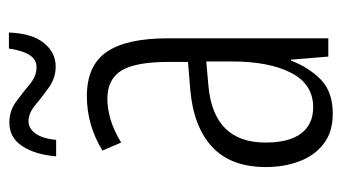

<svg xmlns="http://www.w3.org/2000/svg" viewBox="-188 -569 767 431"><g transform="rotate(-90 195.5 -353.5)"><path d="M195 -542Q264 -542 294.5 -497.5Q325 -453 325 -360V0H284L277 -84H275Q260 -44 232.5 -17Q205 10 156 10Q114 10 87.5 -11Q61 -32 48.5 -66Q36 -100 36 -140Q36 -219 81.5 -261Q127 -303 211 -310L272 -315V-358Q272 -433 252.5 -464.5Q233 -496 189 -496Q168 -496 143.5 -489Q119 -482 91 -465L73 -507Q130 -542 195 -542ZM217 -269Q91 -257 91 -141Q91 -88 111.5 -61Q132 -34 170 -34Q222 -34 247.5 -83.5Q273 -133 273 -216V-274ZM60 -611Q64 -658 83 -687Q102 -716 136 -716Q162 -716 182.5 -701Q203 -686 221.5 -670.5Q240 -655 260 -655Q278 -655 288 -671.5Q298 -688 302 -717H338Q336 -665 314.5 -638.5Q293 -612 262 -612Q236 -612 215 -627Q194 -642 175.5 -657.5Q157 -673 139 -673Q123 -673 111.5 -657.5Q100 -642 97 -611Z"/></g></svg>

Font: Noto Sans ExtraCondensed Light
Style: Regular
Weight: 300
Width: 2
Designer: Monotype Design Team
Foundry: Monotype Imaging Inc.
Version: Version 2.013; ttfautohint (v1.8.4.7-5d5b)